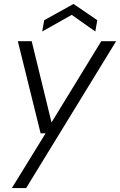

<svg xmlns="http://www.w3.org/2000/svg" viewBox="-20 -729 606 969"><path d="M40 220 210 -56H185L70 -521H140L240 -111L491 -521H566L112 220ZM193 -570 203 -627 351 -709 471 -627 461 -570 342 -654Z"/></svg>

Font: DM Sans 10pt Light
Style: Italic
Weight: 300
Italic angle: -10°
Version: Version 4.004;gftools[0.9.30]